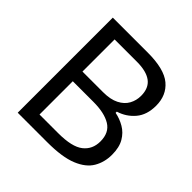

<svg xmlns="http://www.w3.org/2000/svg" viewBox="-186 -865 1018 1018"><g transform="rotate(45 323.0 -356.5)"><path d="M314.5 0H92.5V-713H354.5Q478.5 -713 532 -668Q585.5 -623 585.5 -545Q585.5 -476.5 549.8 -434.2Q514 -392 460 -375.5V-366.5Q497 -359.5 530 -340.2Q563 -321 583.5 -286Q604 -251 604 -196Q604 -140 578 -95.8Q552 -51.5 489 -25.8Q426 0 314.5 0ZM348 -638H181V-397H335.5Q390.5 -397 425.2 -414.8Q460 -432.5 476 -461.8Q492 -491 492 -525.5Q492 -583.5 455.8 -610.8Q419.5 -638 348 -638ZM181 -75H321.5Q424 -75 467.2 -109Q510.5 -143 510.5 -202.5Q510.5 -268 464.5 -296.2Q418.5 -324.5 335.5 -324.5H181Z"/></g></svg>

Font: Commissioner
Style: Regular
Weight: 400
Designer: Kostas Bartsokas
Foundry: Kostas Bartsokas
Version: Version 1.000; ttfautohint (v1.8.3)